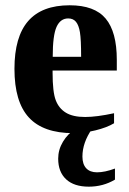

<svg xmlns="http://www.w3.org/2000/svg" viewBox="-20 -490 484 720"><path d="M241.2 -470.2Q334.5 -470.2 376.2 -420.4Q418 -370.6 418 -265.6V-225.6H177.2V-217.8Q177.2 -145 189 -114.3Q200.7 -83.5 227.1 -67.4Q253.4 -51.3 299.3 -51.3Q342.3 -51.3 407.7 -65.4V-27.8Q380.9 -11.7 338.1 -1.2Q295.4 9.3 254.9 9.3Q142.1 9.3 88.1 -49.6Q34.2 -108.4 34.2 -231.9Q34.2 -352.1 85.7 -411.1Q137.2 -470.2 241.2 -470.2ZM235.8 -420.9Q206.5 -420.9 192.1 -389.2Q177.7 -357.4 177.7 -276.9H284.2Q284.2 -342.3 279.8 -368.9Q275.4 -395.5 264.9 -408.2Q254.4 -420.9 235.8 -420.9ZM313 210Q257.8 210 228 182.4Q198.2 154.8 198.2 105Q198.2 71.3 216.1 41.5Q233.9 11.7 263.2 -6.8H325.2Q289.1 44.9 289.1 97.2Q289.1 125.5 303.2 140.9Q317.4 156.2 343.8 156.2Q373 156.2 411.1 142.1V183.6Q366.7 210 313 210Z"/></svg>

Font: Liberation Serif
Style: Bold
Weight: 700
Designer: Steve Matteson
Foundry: Ascender Corporation
Version: Version 2.1.5